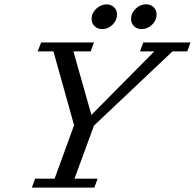

<svg xmlns="http://www.w3.org/2000/svg" viewBox="-20 -857 890 877"><path d="M627 -724.1Q606 -724.1 592.3 -737.3Q578.6 -750.5 578.6 -770.5Q578.6 -796.9 599.6 -817.1Q620.6 -837.4 647 -837.4Q668 -837.4 681.6 -824.2Q695.3 -811 695.3 -791Q695.3 -764.2 674.6 -744.1Q653.8 -724.1 627 -724.1ZM446.8 -724.1Q425.8 -724.1 412.1 -737.3Q398.4 -750.5 398.4 -771Q398.4 -796.9 419.4 -816.9Q440.4 -836.9 466.3 -836.9Q487.3 -836.9 501 -824Q514.6 -811 514.6 -791Q514.6 -764.2 494.1 -744.1Q473.6 -724.1 446.8 -724.1ZM125.5 0 140.6 -41H229.5L318.4 -285.2L224.1 -622.1H151.9L168 -663.1H409.2L394 -622.1H315.4L397.5 -332L684.6 -622.1H619.6L634.3 -663.1H850.1L835.4 -622.1H767.6L409.2 -283.2L320.3 -41H425.8L411.1 0Z"/></svg>

Font: Elstob 6pt
Style: Italic
Weight: 400
Italic angle: -20°
Designer: Peter S. Baker
Version: Version 1.015